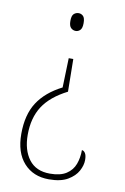

<svg xmlns="http://www.w3.org/2000/svg" viewBox="-84 -590 538 829"><g transform="rotate(10 185.5 -175.5)"><path d="M204 -341 206 -198Q133 -161 100 -110Q67 -59 67 15Q67 82 98 123Q129 164 190 164Q236 164 262 147Q288 130 298.5 102Q309 74 309 40Q317 40 323.5 49.5Q330 59 330 80Q330 103 316.5 128Q303 153 272.5 171Q242 189 190 189Q121 189 80 143.5Q39 98 39 16Q39 -68 74 -122Q109 -176 180 -212L184 -341ZM193 -540Q204 -540 212.5 -532Q221 -524 221 -501Q221 -479 212.5 -470.5Q204 -462 193 -462Q181 -462 172 -470.5Q163 -479 163 -501Q163 -524 172 -532Q181 -540 193 -540Z"/></g></svg>

Font: Noto Serif Tamil Condensed Thin
Style: Regular
Weight: 100
Width: 3
Designer: Indian Type Foundry, Tom Grace, and the Monotype Design Team
Foundry: Monotype Imaging Inc.
Version: Version 2.004; ttfautohint (v1.8.4.7-5d5b)